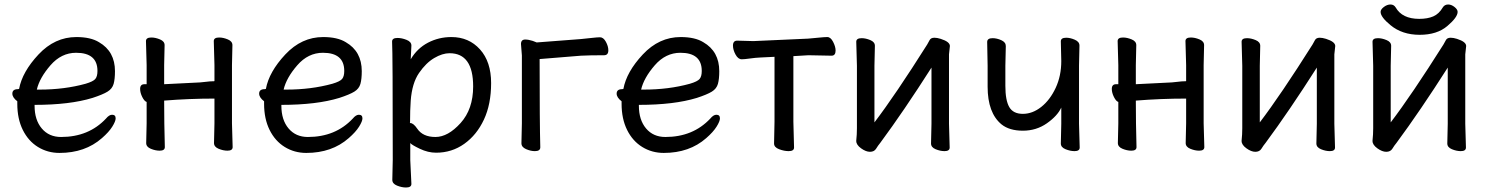

<svg xmlns="http://www.w3.org/2000/svg" viewBox="-20 -657 6632 855"><path d="M156 -258Q267 -258 361 -284Q395 -294 404.5 -305.5Q414 -317 414 -341Q414 -422 319 -422Q253 -422 204.5 -366Q156 -310 144 -258ZM245 24Q192 24 149 -2.5Q106 -29 81.5 -78.5Q57 -128 57 -195V-206Q35 -223 35 -240Q35 -260 60 -260L65 -261Q79 -337 151.5 -414.5Q224 -492 320 -492Q384 -492 421 -469Q492 -428 492 -340Q492 -305 486 -283.5Q480 -262 459 -249Q438 -236 392 -221Q291 -190 134 -190V-186Q134 -123 166 -85Q198 -47 252 -47Q375 -47 452 -129Q466 -146 479 -146Q495 -146 495 -130Q495 -117 480 -93Q465 -69 434 -42Q359 24 245 24Z M993 14Q974 14 953.5 5.5Q933 -3 933 -20L935 -108V-218Q822 -218 711 -209Q711 -109 714 -2Q714 14 691 14Q672 14 651.5 5.5Q631 -3 631 -20L633 -108V-203Q623 -206 613.5 -225Q604 -244 604 -261Q604 -282 623 -282H633V-367L630 -474Q630 -490 654 -490Q672 -490 692.5 -481.5Q713 -473 713 -456L711 -367V-282L871 -290Q885 -291 900 -293Q915 -295 925 -295Q935 -295 935 -296V-367L932 -474Q932 -490 956 -490Q974 -490 994.5 -481.5Q1015 -473 1015 -456L1013 -367V-108L1016 -2Q1016 14 993 14Z M1255 -258Q1366 -258 1460 -284Q1494 -294 1503.5 -305.5Q1513 -317 1513 -341Q1513 -422 1418 -422Q1352 -422 1303.5 -366Q1255 -310 1243 -258ZM1344 24Q1291 24 1248 -2.5Q1205 -29 1180.5 -78.5Q1156 -128 1156 -195V-206Q1134 -223 1134 -240Q1134 -260 1159 -260L1164 -261Q1178 -337 1250.5 -414.5Q1323 -492 1419 -492Q1483 -492 1520 -469Q1591 -428 1591 -340Q1591 -305 1585 -283.5Q1579 -262 1558 -249Q1537 -236 1491 -221Q1390 -190 1233 -190V-186Q1233 -123 1265 -85Q1297 -47 1351 -47Q1474 -47 1551 -129Q1565 -146 1578 -146Q1594 -146 1594 -130Q1594 -117 1579 -93Q1564 -69 1533 -42Q1458 24 1344 24Z M1919 -47Q1975 -47 2031 -109Q2087 -171 2087 -272Q2087 -420 1982 -420Q1950 -420 1913.5 -398.5Q1877 -377 1846 -332Q1815 -287 1809 -209Q1806 -167 1806 -111L1805 -110Q1805 -109 1807 -109Q1821 -109 1838 -84Q1863 -47 1919 -47ZM1788 178Q1769 178 1748 169.5Q1727 161 1727 144L1729 55Q1729 -421 1726 -472Q1726 -488 1750 -488Q1769 -488 1790.5 -479.5Q1812 -471 1812 -454L1809 -393Q1838 -442 1886 -467Q1934 -492 1990 -492Q2068 -492 2117.5 -437Q2167 -382 2167 -287Q2167 -193 2135 -124.5Q2103 -56 2047.5 -16.5Q1992 23 1922 23Q1886 23 1849.5 5.5Q1813 -12 1807 -20V56L1812 162Q1812 178 1788 178Z M2362 16Q2343 16 2322.5 7Q2302 -2 2302 -19L2304 -108V-410L2300 -461Q2300 -481 2319 -481Q2333 -481 2352 -475L2370 -468L2566 -483Q2588 -485 2614 -488Q2640 -491 2652 -491Q2667 -491 2678 -471Q2689 -451 2689 -433Q2689 -411 2670 -411Q2605 -411 2567 -409L2383 -394Q2383 -107 2386 -1Q2386 16 2362 16Z M2847 -258Q2958 -258 3052 -284Q3086 -294 3095.5 -305.5Q3105 -317 3105 -341Q3105 -422 3010 -422Q2944 -422 2895.5 -366Q2847 -310 2835 -258ZM2936 24Q2883 24 2840 -2.5Q2797 -29 2772.5 -78.5Q2748 -128 2748 -195V-206Q2726 -223 2726 -240Q2726 -260 2751 -260L2756 -261Q2770 -337 2842.5 -414.5Q2915 -492 3011 -492Q3075 -492 3112 -469Q3183 -428 3183 -340Q3183 -305 3177 -283.5Q3171 -262 3150 -249Q3129 -236 3083 -221Q2982 -190 2825 -190V-186Q2825 -123 2857 -85Q2889 -47 2943 -47Q3066 -47 3143 -129Q3157 -146 3170 -146Q3186 -146 3186 -130Q3186 -117 3171 -93Q3156 -69 3125 -42Q3050 24 2936 24Z M3492 16Q3472 16 3449.5 7.5Q3427 -1 3427 -18L3429 -115V-404L3367 -401Q3344 -400 3319.5 -396.5Q3295 -393 3283 -393Q3267 -393 3255.5 -414Q3244 -435 3244 -454Q3244 -476 3263 -476L3335 -474L3579 -485Q3603 -487 3627.5 -489.5Q3652 -492 3664 -492Q3679 -492 3690 -470.5Q3701 -449 3701 -432Q3701 -409 3683 -409L3580 -411L3513 -407V-115L3516 0Q3516 16 3492 16Z M3854 19Q3836 19 3814.5 3.5Q3793 -12 3793 -29V-31Q3796 -58 3796 -86V-364L3793 -471Q3793 -487 3817 -487Q3835 -487 3855.5 -478.5Q3876 -470 3876 -453L3874 -364V-112Q3967 -234 4109 -459Q4114 -467 4119.5 -478Q4125 -489 4141 -489Q4153 -489 4169 -484Q4210 -471 4210 -452L4206 -415V-106L4209 0Q4209 16 4186 16Q4167 16 4146.5 7.5Q4126 -1 4126 -18L4128 -106V-356Q4005 -163 3900 -21Q3890 -9 3881.5 5Q3873 19 3854 19Z M4765 16Q4746 16 4725 7.5Q4704 -1 4704 -18L4706 -106V-178Q4689 -141 4642 -108Q4595 -75 4535 -75Q4475 -75 4440 -103Q4378 -154 4378 -271V-364L4376 -470Q4376 -487 4400 -487Q4419 -487 4439 -478Q4459 -469 4459 -452L4457 -364V-275Q4457 -210 4474.5 -180Q4492 -150 4535 -150Q4578 -150 4617 -181Q4656 -212 4681 -265.5Q4706 -319 4706 -385L4704 -473Q4704 -489 4728 -489Q4746 -489 4766.5 -480Q4787 -471 4787 -454L4785 -365V-106L4788 0Q4788 16 4765 16Z M5320 14Q5301 14 5280.5 5.5Q5260 -3 5260 -20L5262 -108V-218Q5149 -218 5038 -209Q5038 -109 5041 -2Q5041 14 5018 14Q4999 14 4978.5 5.5Q4958 -3 4958 -20L4960 -108V-203Q4950 -206 4940.5 -225Q4931 -244 4931 -261Q4931 -282 4950 -282H4960V-367L4957 -474Q4957 -490 4981 -490Q4999 -490 5019.5 -481.5Q5040 -473 5040 -456L5038 -367V-282L5198 -290Q5212 -291 5227 -293Q5242 -295 5252 -295Q5262 -295 5262 -296V-367L5259 -474Q5259 -490 5283 -490Q5301 -490 5321.5 -481.5Q5342 -473 5342 -456L5340 -367V-108L5343 -2Q5343 14 5320 14Z M5570 19Q5552 19 5530.5 3.5Q5509 -12 5509 -29V-31Q5512 -58 5512 -86V-364L5509 -471Q5509 -487 5533 -487Q5551 -487 5571.5 -478.5Q5592 -470 5592 -453L5590 -364V-112Q5683 -234 5825 -459Q5830 -467 5835.5 -478Q5841 -489 5857 -489Q5869 -489 5885 -484Q5926 -471 5926 -452L5922 -415V-106L5925 0Q5925 16 5902 16Q5883 16 5862.5 7.5Q5842 -1 5842 -18L5844 -106V-356Q5721 -163 5616 -21Q5606 -9 5597.5 5Q5589 19 5570 19Z M6153 19Q6135 19 6113.5 3.5Q6092 -12 6092 -29V-31Q6095 -58 6095 -86V-364L6092 -471Q6092 -487 6116 -487Q6134 -487 6154.5 -478.5Q6175 -470 6175 -453L6173 -364V-112Q6266 -234 6408 -459Q6413 -467 6418.5 -478Q6424 -489 6440 -489Q6452 -489 6468 -484Q6509 -471 6509 -452L6505 -415V-106L6508 0Q6508 16 6485 16Q6466 16 6445.5 7.5Q6425 -1 6425 -18L6427 -106V-356Q6304 -163 6199 -21Q6189 -9 6180.5 5Q6172 19 6153 19ZM6302 -502Q6224 -502 6172 -545Q6128 -581 6128 -604Q6128 -615 6142.5 -626Q6157 -637 6172 -637Q6187 -637 6195 -624Q6224 -573 6300 -573Q6337 -573 6362.5 -584Q6388 -595 6405 -624Q6413 -637 6429 -637Q6443 -637 6457 -626Q6471 -615 6471 -604Q6471 -580 6425 -541Q6379 -502 6302 -502Z"/></svg>

Font: LXGW WenKai Lite
Style: Bold
Weight: 700
Designer: LXGW / Fontworks Inc.
Foundry: LXGW / Fontworks Inc.
Version: Version 1.330;April 28, 2024